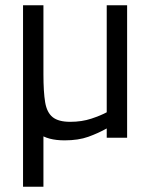

<svg xmlns="http://www.w3.org/2000/svg" viewBox="-20 -520 565 725"><path d="M224 10Q160 10 126 -16Q92 -42 79.5 -97Q67 -152 67 -239V-500H144V-239Q144 -173 150.5 -134Q157 -95 179 -77.5Q201 -60 245 -60Q289 -60 325 -72Q361 -84 383 -96V-500H460V0H383V-35Q351 -17 313.5 -3.5Q276 10 224 10ZM67 185V-315H144V185Z"/></svg>

Font: Cairo Play
Style: Regular
Weight: 400
Designer: Mohamed Gaber, Accademia di Belle Arti di Urbino
Foundry: Kief Type Foundry, Accademia di Belle Arti di Urbino
Version: Version 3.119